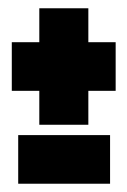

<svg xmlns="http://www.w3.org/2000/svg" viewBox="-20 -496 306 464"><path d="M75 -194.5H193.5V-276.5H259.5V-394H193.5V-476H75V-394H8.5V-276.5H75ZM24 -52H246V-169.5H24Z"/></svg>

Font: Anybody ExtraCondensed Black
Style: Regular
Weight: 900
Width: 2
Version: Version 1.113;gftools[0.9.25]